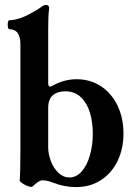

<svg xmlns="http://www.w3.org/2000/svg" viewBox="-20 -745 552 776"><path d="M479 -205.1Q479 -144.5 455.6 -95.2Q432.1 -45.9 388.4 -17.3Q344.7 11.2 287.1 11.2Q240.2 11.2 194.3 -6.8Q170.9 -16.1 151.9 -16.1Q144 -16.1 135 -10.5Q126 -4.9 111.3 8.8Q109.9 10.3 106 10.3Q98.6 10.3 87.4 5.4Q76.2 0.5 67.6 -6.1Q59.1 -12.7 59.6 -17.1Q62.5 -47.4 62.5 -136.2V-565.9Q62.5 -627 17.6 -627Q14.6 -627 12.9 -632.3Q11.2 -637.7 11.2 -645Q11.2 -652.8 12.9 -658Q14.6 -663.1 17.6 -663.1Q27.8 -663.1 44.4 -666.7Q61 -670.4 76.7 -677.2Q92.8 -684.1 115.7 -697.3Q138.7 -710.4 146 -716.3Q152.3 -721.2 156.7 -723.1Q161.1 -725.1 166.5 -725.1Q172.4 -725.1 175.5 -721.7Q178.7 -718.3 178.7 -711.9Q176.3 -691.9 175.5 -673.1Q174.8 -654.3 174.8 -627V-408.2Q174.8 -395 182.6 -395Q186 -395 190.9 -397.9Q238.8 -424.8 289.6 -424.8Q344.2 -424.8 387.5 -396.7Q430.7 -368.7 454.8 -318.6Q479 -268.6 479 -205.1ZM355 -204.1Q355 -251.5 343.3 -290.3Q331.5 -329.1 306.6 -352.5Q281.7 -376 243.7 -376Q212.4 -376 193.6 -359.9Q174.8 -343.8 174.8 -309.6V-149.9Q174.8 -122.6 185.5 -94Q196.3 -65.4 216.1 -46.6Q235.8 -27.8 260.7 -27.8Q288.6 -27.8 310.1 -52Q331.5 -76.2 343.3 -116.7Q355 -157.2 355 -204.1Z"/></svg>

Font: JuniusX
Style: Bold
Weight: 700
Designer: Peter S. Baker
Foundry: Briery Creek Software
Version: Version 1.004